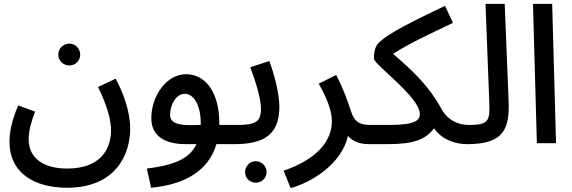

<svg xmlns="http://www.w3.org/2000/svg" viewBox="-20 -739 2951 991"><path d="M338 -401C369 -401 394 -426 394 -457C394 -488 369 -514 338 -514C306 -514 281 -488 281 -457C281 -426 306 -401 338 -401ZM29 -8C29 159 164 230 326 230C579 230 652 56 652 -74C652 -164 617 -258 577 -333L486 -290C537 -186 553 -116 553 -64C553 26 502 131 327 131C212 131 128 83 128 -20C128 -60 139 -105 161 -163L74 -195C40 -116 29 -55 29 -8Z M760 230C942 213 1058 137 1097 5H1189C1225 5 1248 -19 1248 -47C1248 -73 1234 -94 1199 -94H1112C1112 -97 1112 -101 1112 -104C1112 -263 1040 -356 940 -356C838 -356 761 -242 761 -129C761 -32 838 5 939 5H994C955 88 863 115 738 131ZM858 -147C858 -201 891 -255 933 -255C982 -255 1016 -193 1016 -106C1016 -102 1016 -98 1016 -94H1001C891 -88 858 -107 858 -147Z M1189 5C1337 5 1422 -40 1422 -188C1422 -256 1395 -358 1370 -424L1272 -392C1300 -317 1327 -229 1327 -177C1327 -106 1293 -94 1199 -94ZM1301 204C1331 204 1356 180 1356 149C1356 119 1331 93 1301 93C1269 93 1245 119 1245 149C1245 180 1269 204 1301 204Z M1480 232C1593 201 1745 104 1776 -38C1798 -12 1832 5 1884 5C1919 5 1943 -19 1943 -47C1943 -73 1928 -94 1894 -94C1835 -94 1808 -110 1790 -170C1777 -210 1752 -283 1715 -352L1625 -307C1660 -245 1693 -175 1693 -113C1693 -16 1622 81 1444 142Z M1884 5H1984C2115 5 2179 -20 2220 -77C2267 -10 2342 5 2392 5C2427 5 2451 -19 2451 -47C2451 -73 2436 -94 2402 -94C2366 -94 2299 -103 2258 -178C2193 -296 2113 -371 2009 -461C2087 -512 2194 -562 2318 -621L2277 -709C2126 -636 1983 -569 1932 -515C1918 -500 1910 -474 1910 -437C1910 -405 2147 -239 2147 -150C2147 -120 2127 -94 1990 -94H1894Z M2392 5C2585 5 2611 -78 2605 -224L2585 -719H2486L2505 -221C2509 -119 2508 -94 2401 -94Z M2751 0H2850L2830 -719H2731Z"/></svg>

Font: Noto Sans Arabic UI Md
Style: Regular
Weight: 500
Designer: Monotype Design Team, Nadine Chahine and Nizar Qandah
Foundry: Monotype Imaging Inc.
Version: Version 2.010